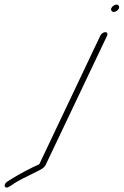

<svg xmlns="http://www.w3.org/2000/svg" viewBox="-62 -623 546 848"><path d="M430.1 -576C439.1 -560 471.7 -581 462.8 -597C454.8 -613 421.2 -592 430.1 -576ZM381.3 -466 111.7 102C109.4 103 107.1 104 105.8 105L80 117C30.1 142 -5.5 163 -29.6 179C-51 193 -41 215 -20.6 201L-9.3 194C2.5 185 18.4 176 39.8 165C61.3 154 75.5 147 83.8 143L109.9 130C125.1 123 136 114 139.8 105L411.3 -466C414.9 -474 411.1 -481 403.1 -481C395.1 -481 384.9 -474 381.3 -466Z"/></svg>

Font: MewTooHand
Style: UltIta
Weight: 400
Designer: Mew Too, Robert Jablonski
Version: Version 0.77